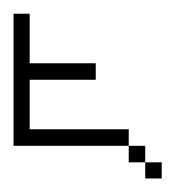

<svg xmlns="http://www.w3.org/2000/svg" viewBox="-20 -264 284 284"><path d="M194.8 0V-23.9H219.2V0ZM170.4 -23.9V-48.3H194.8V-23.9ZM0 -48.3V-243.7H23.9V-170.4H121.6V-146H23.9V-72.8H170.4V-48.3Z"/></svg>

Font: FS Mondwest Regular
Style: Regular
Weight: 400
Designer: NZWStudios2024
Foundry: https://fontstruct.com
Version: Version 1.0